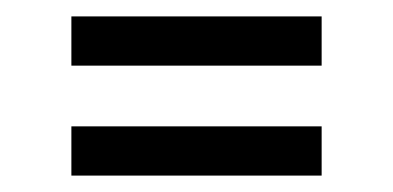

<svg xmlns="http://www.w3.org/2000/svg" viewBox="-20 -393 479 234"><path d="M67 -313H372V-373H67ZM67 -179H372V-239H67Z"/></svg>

Font: FIGSv2-sans-serif Medium
Style: Regular
Weight: 500
Designer: Matt McInerney, Pablo Impallari, Rodrigo Fuenzalida,Mirko Velimirovic
Foundry: Matt McInerney, Pablo Impallari, Rodrigo Fuenzalida
Version: Version 4.021;hotconv 1.0.109;makeotfexe 2.5.65596